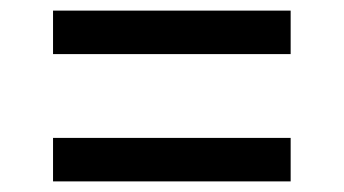

<svg xmlns="http://www.w3.org/2000/svg" viewBox="-20 -537 649 362"><path d="M80 -195V-277H528V-195ZM80 -435V-517H528V-435Z"/></svg>

Font: Exo Thin Medium
Style: Regular
Weight: 500
Version: Version 2.000